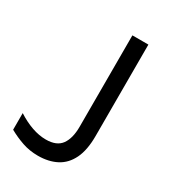

<svg xmlns="http://www.w3.org/2000/svg" viewBox="-160 -713 725 811"><g transform="rotate(30 202.0 -308.0)"><path d="M8 -31V-112Q43.5 -89 79 -76.5Q114.5 -64 148 -64Q200.5 -64 222.8 -95Q245 -126 245 -182V-628H323V-182Q323 -113.5 302.2 -70.8Q281.5 -28 243.2 -8Q205 12 153 12Q112.5 12 76.8 -0.2Q41 -12.5 8 -31Z"/></g></svg>

Font: Karla ExtraLight
Style: Regular
Weight: 400
Version: Version 2.001